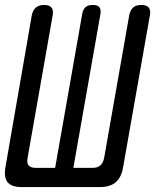

<svg xmlns="http://www.w3.org/2000/svg" viewBox="-26 -760 646 780"><path d="M62 0Q21 0 5 -19.5Q-11 -39 -4 -80L103 -697Q107 -718 119.5 -729Q132 -740 153 -740Q174 -740 183 -729.5Q192 -719 188 -698L86 -118Q82 -98 90.5 -88Q99 -78 119 -78H198L308 -703Q311 -722 321.5 -731Q332 -740 351 -740Q370 -740 377.5 -731Q385 -722 382 -703L272 -78H350Q370 -78 381.5 -88Q393 -98 397 -118L499 -698Q503 -719 515 -729.5Q527 -740 548 -740Q569 -740 578 -729.5Q587 -719 583 -698L474 -80Q467 -39 444 -19.5Q421 0 380 0Z"/></svg>

Font: Maple Mono Normal NL
Style: Italic
Weight: 400
Italic angle: -10°
Monospace: yes
Designer: subframe7536
Version: Version 7.000